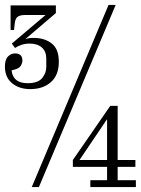

<svg xmlns="http://www.w3.org/2000/svg" viewBox="-34 -760 572 780"><path d="M95 0 407 -740H436L124 0ZM89 -398Q44 -398 15 -422Q-14 -446 -14 -489Q-14 -518 -1.5 -530.5Q11 -543 27 -543Q57 -543 57 -514Q57 -504 50.5 -493Q44 -482 24 -477L13 -474Q19 -422 78 -422Q120 -422 137 -442.5Q154 -463 154 -488V-522Q154 -551 136 -567Q118 -583 87 -583Q67 -583 51 -577Q35 -571 27 -565L14 -583L151 -699H67Q48 -699 38 -692Q28 -685 26 -665L23 -638H9V-738H193V-707L70 -602L71 -601Q73 -603 81.5 -604.5Q90 -606 103 -606Q147 -606 176 -583.5Q205 -561 205 -509Q205 -455 173 -426.5Q141 -398 89 -398ZM333 0V-28H401V-82H262V-110L414 -330H444V-110H516V-82H444V-28H518V0ZM289 -110H401V-276Z"/></svg>

Font: Xanh Mono
Style: Regular
Weight: 400
Monospace: yes
Designer: Lam Bao, Duy Dao
Foundry: Yellow Type Foundry
Version: Version 3.101; ttfautohint (v1.8.3)